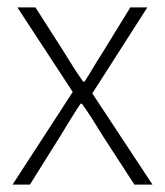

<svg xmlns="http://www.w3.org/2000/svg" viewBox="-20 -500 447 520"><path d="M14 0 177 -251 27 -480H76L154 -358Q166 -338 178.5 -318.5Q191 -299 205 -279H209Q222 -299 233.5 -318.5Q245 -338 258 -358L333 -480H379L230 -247L393 0H344L259 -131Q245 -154 231 -176Q217 -198 202 -219H198Q184 -198 170.5 -176Q157 -154 143 -131L61 0Z"/></svg>

Font: TypoPRO Source Sans Pro
Style: Regular
Weight: 300
Designer: Paul D. Hunt
Foundry: Adobe Systems Incorporated
Version: Version 2.020;PS 2.000;hotconv 1.0.86;makeotf.lib2.5.63406